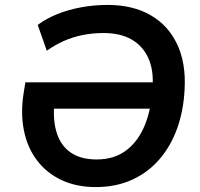

<svg xmlns="http://www.w3.org/2000/svg" viewBox="-20 -749 811 779"><path d="M369 10Q290 10 229.5 -18.5Q169 -47 130 -98.5Q91 -150 77 -220Q63 -290 76 -372L83 -415H645L631 -308H160L204 -360Q192 -279 207 -221Q222 -163 263.5 -132.5Q305 -102 372 -102Q444 -102 493 -139.5Q542 -177 568.5 -243.5Q595 -310 599 -396Q604 -465 581.5 -514Q559 -563 513.5 -589Q468 -615 400 -615Q356 -615 316 -607Q276 -599 239.5 -583Q203 -567 170 -543L133 -648Q168 -674 213 -692Q258 -710 310 -719.5Q362 -729 417 -729Q518 -729 590 -688Q662 -647 698.5 -570Q735 -493 729 -387Q725 -302 699.5 -230Q674 -158 628 -104Q582 -50 516.5 -20Q451 10 369 10Z"/></svg>

Font: Nunitoga
Style: Bold Italic
Weight: 700
Italic angle: -9°
Designer: Vernon Adams
Foundry: Vernon Adams
Version: Version 1.0